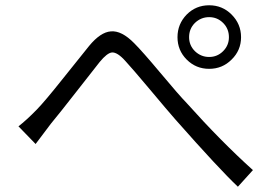

<svg xmlns="http://www.w3.org/2000/svg" viewBox="-20 -730 1040 728"><path d="M50 -251Q80 -274 120 -315Q151 -347 217 -430Q303 -538 318 -556Q361 -608 400 -611Q441 -615 489 -566Q520 -535 587 -455Q658 -370 689 -338Q818 -194 939 -85L882 -22Q811 -89 645 -277Q616 -310 544 -396Q481 -471 456 -498Q425 -533 404 -531Q386 -529 358 -495L267 -379Q203 -297 173 -261Q131 -206 115 -184ZM719 -536Q742 -514 773 -514Q804 -514 826 -536Q848 -558 848 -589Q848 -621 826 -643Q804 -665 773 -665Q742 -665 719 -643Q697 -621 697 -589Q697 -558 719 -536ZM688 -675Q723 -710 773 -710Q823 -710 858 -675Q894 -639 894 -589Q894 -539 858 -504Q823 -469 773 -469Q723 -469 688 -504Q653 -539 653 -589Q653 -639 688 -675Z"/></svg>

Font: Source Han Sans CN Normal
Style: Regular
Weight: 350
Designer: Ryoko NISHIZUKA 西塚涼子 (kana, bopomofo & ideographs); Paul D. Hunt (Latin, Greek & Cyrillic); Sandoll Communications 산돌커뮤니
Foundry: Adobe
Version: Version 2.004;hotconv 1.0.118;makeotfexe 2.5.65603